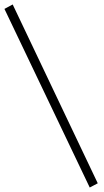

<svg xmlns="http://www.w3.org/2000/svg" viewBox="-41 -733 468 864"><path d="M398.9 91.8 362.8 110.8 -21 -692.9 16.1 -712.9Z"/></svg>

Font: Halibut Cnd
Style: Regular
Weight: 400
Width: 3
Designer: Matteo Maggi
Foundry: Collletttivo
Version: Version 3.080 | FøM Fix